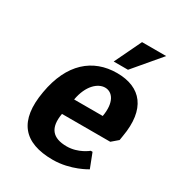

<svg xmlns="http://www.w3.org/2000/svg" viewBox="-170 -810 860 930"><g transform="rotate(30 260.0 -345.0)"><path d="M309 -420C349 -420 382 -380 367 -295H207C222 -380 269 -420 309 -420ZM263 10C363 10 442 -40 442 -40L411 -120H401C401 -120 354 -80 289 -80C209 -80 176 -120 191 -205H461L496 -235L500 -260C529 -425 459 -510 324 -510C189 -510 89 -425 59 -250C28 -75 98 10 263 10ZM353 -700 281 -550H361L488 -700Z"/></g></svg>

Font: Scada
Style: Bold Italic
Weight: 700
Designer: Jovanny Lemonad
Foundry: Jovanny Lemonad
Version: Version 3.005